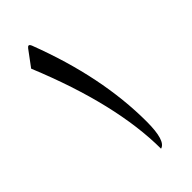

<svg xmlns="http://www.w3.org/2000/svg" viewBox="-223 -757 809 809"><g transform="rotate(-45 181.0 -353.0)"><path d="M140.6 -692.4C137.7 -699.7 134.3 -703.6 130.9 -703.6C127.9 -703.6 124.5 -701.2 121.1 -696.8L69.3 -627C168 -387.2 217.3 -178.7 217.8 -1.5C243.2 -7.8 255.9 -48.8 255.9 -125C255.9 -303.2 217.3 -492.2 140.6 -692.4Z"/></g></svg>

Font: Parastoo
Style: Regular
Weight: 400
Foundry: Saber Rastikerdar (saber.rastikerdar@gmail.com)
Version: Version 2.0.1